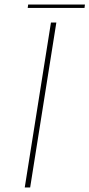

<svg xmlns="http://www.w3.org/2000/svg" viewBox="-20 -832 397 852"><path d="M355 -796.9H103L105 -812H356.9ZM113.8 0H89.8L206.1 -731.9H230Z"/></svg>

Font: Squarion Thin
Style: Italic
Weight: 100
Designer: Natanael Gama
Version: Version 1.00;September 12, 2019;FontCreator 11.5.0.2425 64-b